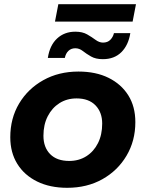

<svg xmlns="http://www.w3.org/2000/svg" viewBox="-20 -887 694 915"><path d="M300 8Q218 8 157 -22Q96 -52 62.5 -106Q29 -160 29 -233Q29 -323 71 -393.5Q113 -464 186.5 -505Q260 -546 354 -546Q437 -546 497.5 -516Q558 -486 591.5 -432.5Q625 -379 625 -305Q625 -216 583 -145Q541 -74 468 -33Q395 8 300 8ZM310 -120Q356 -120 391.5 -142.5Q427 -165 447 -205Q467 -245 467 -298Q467 -352 435 -385Q403 -418 345 -418Q299 -418 263.5 -395.5Q228 -373 207.5 -333Q187 -293 187 -240Q187 -185 219 -152.5Q251 -120 310 -120ZM470 -605Q436 -605 413.5 -618Q391 -631 374.5 -644Q358 -657 339 -657Q319 -657 306 -644.5Q293 -632 289 -611H208Q217 -671 252 -703.5Q287 -736 339 -736Q373 -736 395.5 -723Q418 -710 435.5 -697Q453 -684 471 -684Q493 -684 506 -697.5Q519 -711 523 -729H601Q592 -672 558.5 -638.5Q525 -605 470 -605ZM242 -784 258 -867H628L612 -784Z"/></svg>

Font: MOST Montserrat
Style: Bold Italic
Weight: 700
Italic angle: -11.3°
Designer: Julieta Ulanovsky
Foundry: Julieta Ulanovsky
Version: Version 8.000;March 11, 2024;FontCreator 15.0.0.2926 64-bit